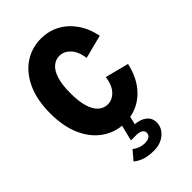

<svg xmlns="http://www.w3.org/2000/svg" viewBox="-282 -810 1163 1163"><g transform="rotate(-45 300.0 -228.5)"><path d="M315 254Q271 254 237.5 243.5Q204 233 180 212L229 155Q265 183 306 183Q332 183 346 173.5Q360 164 360 146Q360 129 345 120Q330 111 304 111H259L284 10Q212 3 154 -41Q96 -85 62.5 -163Q29 -241 29 -350Q29 -466 66.5 -546.5Q104 -627 167.5 -669Q231 -711 310 -711Q373 -711 427 -683Q481 -655 519.5 -601.5Q558 -548 574 -471L423 -432Q414 -495 383.5 -526.5Q353 -558 315 -558Q283 -558 257.5 -537Q232 -516 217 -470.5Q202 -425 202 -350Q202 -276 217 -230Q232 -184 257.5 -163Q283 -142 315 -142Q353 -142 383.5 -173.5Q414 -205 423 -268L574 -229Q552 -129 494 -68Q436 -7 357 7L345 58Q392 62 419.5 84.5Q447 107 447 144Q447 190 409 222Q371 254 315 254Z"/></g></svg>

Font: Red Hat Mono VF Light
Style: Regular
Weight: 300
Monospace: yes
Designer: Pentagram, MCKL
Foundry: Pentagram, MCKL
Version: Version 1.023